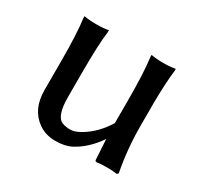

<svg xmlns="http://www.w3.org/2000/svg" viewBox="-116 -646 847 811"><g transform="rotate(30 308.0 -240.0)"><path d="M81.1 -489.3V-499Q106.4 -494.1 140.6 -494.1Q174.8 -494.1 200.2 -499V-489.3Q191.4 -429.7 191.4 -283.2V-168.9Q191.4 -75.2 228.5 -60.5Q245.1 -53.7 267.6 -53.7Q290 -53.7 319.3 -71.3Q377.9 -106.4 418 -171.9V-283.2Q418 -418.9 408.2 -489.3V-499Q433.6 -494.1 467.8 -494.1Q501 -494.1 526.4 -499V-489.3Q518.6 -429.7 517.6 -327.1V-217.8Q517.6 -103.5 538.1 2V3.9L532.2 9.8H530.3Q513.7 6.8 482.9 6.8Q452.1 6.8 435.5 9.8H434.6Q425.8 9.8 425.8 2.9L419.9 -95.7Q375 -29.3 314.5 2.9Q282.2 19.5 235.4 19Q188.5 18.6 154.3 -5.9Q90.8 -50.8 90.8 -144.5V-283.2Q90.8 -418.9 81.1 -489.3Z"/></g></svg>

Font: GenEi LateMin v2
Style: Medium
Weight: 500
Designer: o_tamon (Modified)
Foundry: o_tamon / Adobe Systems Incorporated / FONT 910 / Philipp H. Poll
Version: Version 2.1;Original Version 1.004